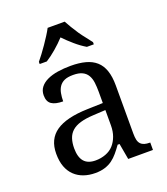

<svg xmlns="http://www.w3.org/2000/svg" viewBox="-136 -822 805 926"><g transform="rotate(-20 267.0 -358.5)"><path d="M138.2 -137.2Q138.2 -91.8 157.5 -69.3Q176.8 -46.9 216.3 -46.9Q244.1 -46.9 268.6 -56.2Q293 -65.4 308.8 -83Q324.7 -100.6 333.7 -125.2Q342.8 -149.9 342.8 -181.2V-259.3L281.2 -255.9Q240.2 -253.9 212.9 -245.8Q185.5 -237.8 168.9 -222.9Q152.3 -208 145.3 -186.3Q138.2 -164.6 138.2 -137.2ZM253.9 -471.7Q225.6 -471.7 209 -464.1Q192.4 -456.5 182.9 -442.6Q173.3 -428.7 169.7 -409.4Q166 -390.1 166 -368.2Q127 -368.2 107.2 -381.6Q87.4 -395 87.4 -427.2Q87.4 -451.2 100.6 -468.3Q113.8 -485.4 137 -496.3Q160.2 -507.3 191.4 -512.2Q222.7 -517.1 257.8 -517.1Q300.8 -517.1 333.3 -508.5Q365.7 -500 387.5 -480.7Q409.2 -461.4 419.9 -430.2Q430.7 -398.9 430.7 -354V-106.9Q430.7 -86.9 433.8 -73.7Q437 -60.5 444.6 -52.7Q452.1 -44.9 463.4 -41.5Q474.6 -38.1 490.7 -38.1H492.7V0H365.7L351.1 -82H341.3Q326.7 -61.5 312.7 -44.9Q298.8 -28.3 282.2 -16.1Q265.6 -3.9 244.1 2.9Q222.7 9.8 194.3 9.8Q162.6 9.8 135.7 0.5Q108.9 -8.8 89.1 -27.6Q69.3 -46.4 58.6 -74.7Q47.9 -103 47.9 -142.1Q47.9 -216.8 101.1 -253.4Q154.3 -290 263.2 -293L342.8 -295.4V-354Q342.8 -378.9 340.1 -400.6Q337.4 -422.4 327.9 -438.5Q318.4 -454.6 300.8 -463.1Q283.2 -471.7 253.9 -471.7ZM121.1 -587.4Q131.8 -600.6 145.3 -618.2Q158.7 -635.7 171.6 -654.8Q184.6 -673.8 196.8 -692.9Q209 -711.9 216.8 -727.1H304.2Q312.5 -711.9 323.7 -692.9Q335 -673.8 348.1 -654.5Q361.3 -635.3 375.5 -617.9Q389.6 -600.6 398.9 -587.4V-576.2H363.3Q335.9 -592.3 309.1 -615.5Q282.2 -638.7 259.3 -662.6Q237.3 -638.7 210.2 -615.5Q183.1 -592.3 157.7 -576.2H121.1Z"/></g></svg>

Font: MUA Office
Style: Regular
Weight: 400
Designer: Khon Soe Zaw Thu
Foundry: Myanmar Unicode
Version: Version 2.10 June 24, 2017